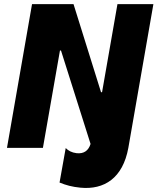

<svg xmlns="http://www.w3.org/2000/svg" viewBox="-20 -720 767 935"><path d="M14 0H189L272 -474H277L421 -19C411 13 389 30 353 26C329 23 313 14 300 1L270 169C302 182 331 190 372 194C487 205 578 148 605 0L727 -700H552L477 -271H472L338 -700H136Z"/></svg>

Font: Fixel Text 20240404 ExtraBold
Style: Italic
Weight: 800
Width: 4
Italic angle: -10°
Designer: AlfaBravo + MacPaw
Foundry: Kyrylo Tkachov, Marchela Mozhyna, Serhii Makarenko, Maria Weinstein, Zakhar Kryvoshyya
Version: Version 1.211;Glyphs 3.2 (3225)